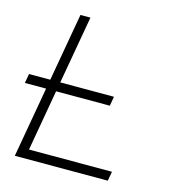

<svg xmlns="http://www.w3.org/2000/svg" viewBox="-104 -782 794 870"><g transform="rotate(15 293.0 -346.5)"><path d="M2.9 -330.6 10.7 -374.5H110.4L166.5 -693.4H213.4L157.2 -374.5H409.2L401.4 -330.6H149.4L99.1 -43.9H488.3L480.5 0H44.4L102.5 -330.6Z"/></g></svg>

Font: Cascadia Mono ExtraLight
Style: Italic
Weight: 200
Italic angle: -10°
Monospace: yes
Designer: Aaron Bell
Foundry: Saja Typeworks
Version: Version 2404.023; ttfautohint (v1.8.4)